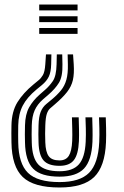

<svg xmlns="http://www.w3.org/2000/svg" viewBox="-20 -620 550 851"><path d="M207.8 -379 206.8 -335Q206 -300.8 196.4 -280.6Q186.8 -260.5 166 -243.2L142 -223.5Q100 -188.8 80.9 -152Q61.8 -115.2 60.8 -64Q60.2 -45 60.4 -22.2Q60.5 0.5 60.8 11Q62.2 105.2 104 146.1Q145.8 187 243.8 187Q334 187 374.8 145.9Q415.5 104.8 419.8 9.8Q421.2 -23.5 420.4 -51.8Q419.5 -80 418.8 -100H448.8Q449.5 -83 450.2 -52.1Q451 -21.2 449.8 11Q445.2 118 397.5 164.5Q349.8 211 243.8 211Q129.2 211 80.8 164.5Q32.2 118 30.8 11Q30 -32 30.8 -64Q31.8 -125.5 57.2 -166.8Q82.8 -208 127.8 -245.2L151.8 -265Q161.5 -272.8 170 -287Q178.5 -301.2 180.8 -335L183.8 -379ZM255.8 -379 256.8 -335Q258 -280.2 241.2 -253.1Q224.5 -226 194.5 -200.2L170.8 -179.8Q145.5 -157.8 133.6 -130.9Q121.8 -104 120.8 -64Q120.2 -40.2 120.2 -23.9Q120.2 -7.5 120.8 11Q122.2 79.8 150.1 109.4Q178 139 243.8 139Q302.5 139 329.5 108.6Q356.5 78.2 359.8 8.8Q361.2 -24.5 360.4 -51.2Q359.5 -78 358.8 -100H388.8Q389.8 -74 390.2 -47Q390.8 -20 389.8 8.5Q386.2 91.2 352.4 127.1Q318.5 163 243.8 163Q161.8 163 127 127.8Q92.2 92.5 90.8 11Q90.2 -6 90.2 -24.4Q90.2 -42.8 90.8 -64Q91.8 -113.2 109.2 -144.4Q126.8 -175.5 156.5 -201.5L180.2 -222.2Q198.5 -238 214 -260.4Q229.5 -282.8 230.8 -335L231.8 -379ZM303.8 -379 306.8 -335Q309.5 -293.2 303 -265Q296.5 -236.8 277.2 -212.1Q258 -187.5 223 -157.5L201.5 -139Q192.8 -131.2 187.4 -115Q182 -98.8 180.8 -64Q179.2 -28 180.8 11Q182.2 54 196.1 72.5Q210 91 243.8 91Q272.2 91 285.1 70.4Q298 49.8 300 4.5Q301 -20.8 300.2 -50Q299.5 -79.2 298.8 -100H328.8Q329.8 -71.5 330.2 -46.1Q330.8 -20.8 329.8 5.8Q327.2 64.2 307.5 89.6Q287.8 115 243.8 115Q193.8 115 173 90.9Q152.2 66.8 150.8 11Q150.2 -6.5 150.1 -24.6Q150 -42.8 150.8 -64Q151.8 -102.5 160.2 -124Q168.8 -145.5 185 -158.8L208.8 -178.5Q234 -199.5 250.4 -219.6Q266.8 -239.8 274.2 -266.6Q281.8 -293.5 280.8 -335L279.8 -379ZM323.8 -496V-470H153.8V-496ZM323.8 -548V-522H153.8V-548ZM323.8 -600V-574H153.8V-600Z"/></svg>

Font: Big Shoulders Inline Display Black
Style: Regular
Weight: 900
Designer: Patric King
Foundry: XO Type Co
Version: Version 1.000